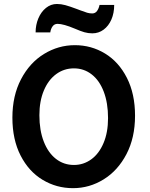

<svg xmlns="http://www.w3.org/2000/svg" viewBox="-20 -958 772 990"><path d="M361.3 -605.5Q310.1 -605.5 269.5 -575.7Q229 -545.9 206.1 -491.2Q183.1 -436.5 183.1 -363.8Q183.1 -286.1 205.6 -228.3Q228 -170.4 268.3 -138.9Q308.6 -107.4 361.3 -107.4Q410.6 -107.4 450.7 -136.5Q490.7 -165.5 513.9 -220.5Q537.1 -275.4 537.1 -349.1Q537.1 -427.2 514.9 -485.4Q492.7 -543.5 452.6 -574.5Q412.6 -605.5 361.3 -605.5ZM356.4 12.2Q271 12.2 199.7 -30.8Q128.4 -73.7 86.2 -156Q43.9 -238.3 43.9 -351.6Q43.9 -464.4 88.4 -549.3Q132.8 -634.3 206.8 -679.7Q280.8 -725.1 366.2 -725.1Q450.7 -725.1 521.5 -682.1Q592.3 -639.2 634.3 -556.6Q676.3 -474.1 676.3 -361.3Q676.3 -248 632.1 -163.3Q587.9 -78.6 514.6 -33.2Q441.4 12.2 356.4 12.2ZM273.4 -937.5Q294.9 -937.5 317.1 -931.4Q339.4 -925.3 376 -911.6L394 -904.8Q417 -896 429.7 -892.3Q442.4 -888.7 455.6 -888.7Q471.2 -888.7 480.5 -901.6Q489.7 -914.6 493.2 -932.6H568.8Q568.8 -890.6 554.4 -857.4Q540 -824.2 514.4 -805.2Q488.8 -786.1 456.1 -786.1Q435.1 -786.1 415.3 -791.7Q395.5 -797.4 366.2 -810.1Q307.1 -835 276.9 -835Q260.3 -835 251 -822Q241.7 -809.1 239.3 -791H163.6Q163.6 -829.6 177.7 -863.3Q191.9 -897 217 -917.2Q242.2 -937.5 273.4 -937.5Z"/></svg>

Font: Lesson One
Style: Bold
Weight: 700
Designer: But Ko, Victor Gaultney, Annie Olsen, Julie Remington, Don Collingsworth, Eric Hays, Becca Hirsbrunner
Version: Version 1.100